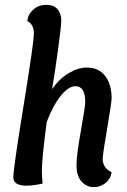

<svg xmlns="http://www.w3.org/2000/svg" viewBox="-20 -763 525 793"><path d="M173 -259Q153 -109 153 -59Q153 -30 156 -5Q117 4 90 4Q35 4 35 -31Q35 -66 77.5 -327.5Q120 -589 120 -625Q120 -662 93 -676Q95 -703 117 -723Q139 -743 171 -743Q203 -743 218 -724.5Q233 -706 233 -679Q233 -655 219 -553Q205 -451 195 -395Q225 -438 264 -461Q303 -484 339 -484Q388 -484 414.5 -449Q441 -414 441 -358Q441 -340 423.5 -238Q406 -136 404 -108Q404 -69 441 -52Q437 -24 415.5 -7Q394 10 368 10Q338 10 317 -13Q296 -36 296 -80Q296 -122 314 -222.5Q332 -323 332 -342Q332 -407 292 -407Q262 -407 229.5 -365.5Q197 -324 173 -259Z"/></svg>

Font: Overlock
Style: Bold Italic
Weight: 700
Designer: Dario Muhafara
Foundry: Dario Manuel Muhafara
Version: Version 1.002